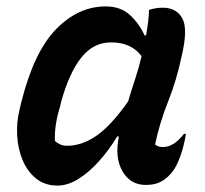

<svg xmlns="http://www.w3.org/2000/svg" viewBox="-20 -567 640 598"><path d="M309 -547Q356 -547 385 -520Q414 -493 430 -457H435Q439 -479 441.5 -500Q444 -521 444 -536Q464 -543 487 -543Q529 -543 547.5 -510.5Q566 -478 546 -393Q530 -317 503.5 -250.5Q477 -184 463 -117Q472 -109 488 -109Q521 -109 553 -150H559Q558 -142 556 -132.5Q554 -123 551 -111Q544 -84 534 -61.5Q524 -39 512 -26Q496 -8 478 0.5Q460 9 434 9Q386 9 361.5 -33.5Q337 -76 350 -140V-142H345Q319 -99 288 -64.5Q257 -30 224 -9.5Q191 11 159 11Q120 11 93 -10.5Q66 -32 51 -67Q36 -102 33.5 -144Q31 -186 41 -226L47 -251Q86 -406 155 -476.5Q224 -547 309 -547ZM151 -128Q159 -121 168 -117Q177 -113 189 -113Q236 -113 281.5 -145Q327 -177 379 -251Q389 -285 400.5 -319.5Q412 -354 421 -392Q389 -435 326 -435Q271 -435 233.5 -388Q196 -341 171 -252L167 -235Q149 -177 151 -128Z"/></svg>

Font: Recursive Sn Csl St SmB
Style: Italic
Weight: 600
Italic angle: -15°
Version: Version 1.079;hotconv 1.0.112;makeotfexe 2.5.65598; ttfautoh